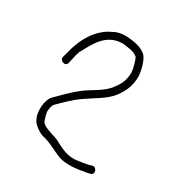

<svg xmlns="http://www.w3.org/2000/svg" viewBox="-116 -802 576 614"><g transform="rotate(30 171.5 -495.0)"><path d="M34 -559C32 -545 56 -536 60 -553L64 -571C66 -582 69 -593 73 -603H74C95 -642 118 -693 180 -693L202 -690C215 -688 225 -685 234 -678H235V-677C241 -668 248 -640 249 -628V-627C249 -598 240 -580 226 -562C207 -533 165 -515 140 -496C115 -477 90 -451 69 -430C51 -412 48 -365 63 -341V-340C69 -329 91 -313 105 -309C135 -303 160 -286 187 -276C213 -267 252 -271 281 -277L296 -280C315 -284 305 -310 290 -306L276 -302C266 -300 256 -298 245 -297C204 -289 176 -308 150 -321C138 -326 128 -328 113 -334C109 -335 91 -342 87 -351C83 -360 80 -371 78 -382V-383C78 -393 80 -407 87 -414C107 -434 131 -458 156 -475C187 -497 226 -516 247 -545C263 -568 275 -590 275 -628C273 -654 263 -686 251 -697C233 -712 212 -716 180 -719C158 -719 143 -716 127 -706H126C81 -683 52 -634 39 -577ZM87 -351H88ZM150 -321V-322ZM180 -719ZM275 -626Z"/></g></svg>

Font: Stray Cat
Style: Lt
Weight: 300
Version: Version 1.0